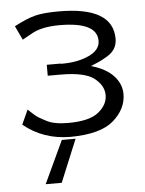

<svg xmlns="http://www.w3.org/2000/svg" viewBox="-50 -526 569 751"><g transform="rotate(-5 234.5 -150.5)"><path d="M28 -56 54 -113 70 -98Q85 -84 93 -79.5Q101 -75 119 -65Q137 -55 159 -51Q181 -47 208 -47Q291 -47 327 -76Q363 -105 363 -143Q363 -180 326.5 -209Q290 -238 195 -238H144V-281H198L200 -280Q203 -280 205 -280Q266 -280 310 -300.5Q354 -321 354 -357Q354 -431 207 -431Q135 -431 95 -407L59 -387L33 -442Q82 -468 115.5 -476.5Q149 -485 209 -485Q421 -485 421 -359Q421 -338 411.5 -321.5Q402 -305 382 -293Q362 -281 350 -275.5Q338 -270 316 -261Q375 -244 404 -212Q433 -180 433 -141Q433 -83 382 -38Q331 7 213 8Q106 8 28 -56ZM99 184 177 17H231L162 184Z"/></g></svg>

Font: Coval
Style: ExtraLight
Weight: 250
Foundry: Context Ltd
Version: Version 001.000